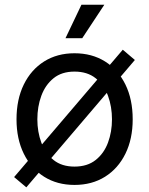

<svg xmlns="http://www.w3.org/2000/svg" viewBox="-20 -781 640 823"><path d="M299.3 11.7Q225.1 11.7 169.2 -23.4Q113.3 -58.6 82 -122.1Q50.8 -185.5 50.8 -269.5Q50.8 -355 82 -418.7Q113.3 -482.4 169.2 -517.6Q225.1 -552.7 299.3 -552.7Q374 -552.7 430.2 -517.6Q486.3 -482.4 517.6 -418.7Q548.8 -355 548.8 -269.5Q548.8 -185.5 517.6 -122.1Q486.3 -58.6 430.2 -23.4Q374 11.7 299.3 11.7ZM299.3 -66.9Q354.5 -66.9 390.1 -95.2Q425.8 -123.5 442.9 -169.7Q460 -215.8 460 -269.5Q460 -323.7 442.9 -370.4Q425.8 -417 390.1 -445.6Q354.5 -474.1 299.3 -474.1Q244.6 -474.1 209.5 -445.6Q174.3 -417 157.2 -370.6Q140.1 -324.2 140.1 -269.5Q140.1 -215.8 157.2 -169.7Q174.3 -123.5 209.5 -95.2Q244.6 -66.9 299.3 -66.9ZM92.8 22 40.5 -22 506.3 -567.9 558.1 -523.9ZM260.7 -617.2 329.1 -760.7H427.2L332.5 -617.2Z"/></svg>

Font: Adwaita Sans
Style: Regular
Weight: 400
Designer: Rasmus Andersson
Foundry: rsms
Version: Version 4.001;git-9221beed3